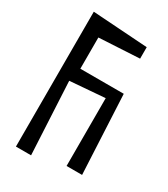

<svg xmlns="http://www.w3.org/2000/svg" viewBox="-181 -795 789 900"><g transform="rotate(30 213.0 -345.0)"><path d="M55 20V-710L353 -690V-628L134 -616V-447H369L390 -20H306V-387L117 -372L137 20Z"/></g></svg>

Font: Bahiana
Style: Regular
Weight: 400
Designer: Pablo Cosgaya & Dani Raskovsky
Foundry: Pablo Cosgaya & Dani Raskovsky
Version: Version 1.005